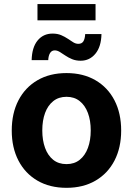

<svg xmlns="http://www.w3.org/2000/svg" viewBox="-20 -902 646 933"><path d="M303.2 10.7Q221.7 10.7 161.9 -24.2Q102.1 -59.1 69.6 -121.8Q37.1 -184.6 37.1 -267.6Q37.1 -351.6 69.6 -414.3Q102.1 -477.1 161.9 -512Q221.7 -546.9 303.2 -546.9Q384.3 -546.9 444.1 -512Q503.9 -477.1 536.4 -414.3Q568.8 -351.6 568.8 -267.6Q568.8 -184.6 536.4 -121.8Q503.9 -59.1 444.1 -24.2Q384.3 10.7 303.2 10.7ZM303.2 -104.5Q341.3 -104.5 367.4 -125.5Q393.6 -146.5 407.2 -183.3Q420.9 -220.2 420.9 -268.1Q420.9 -316.4 407.2 -353Q393.6 -389.6 367.4 -410.6Q341.3 -431.6 303.2 -431.6Q265.1 -431.6 238.8 -410.6Q212.4 -389.6 199 -353Q185.5 -316.4 185.5 -268.1Q185.5 -220.2 199 -183.3Q212.4 -146.5 238.5 -125.5Q264.6 -104.5 303.2 -104.5ZM372.1 -606.9Q348.6 -606.9 330.3 -614.5Q312 -622.1 297.4 -632.1Q282.7 -642.1 270.3 -649.7Q257.8 -657.2 246.1 -657.2Q231 -657.2 223.1 -644Q215.3 -630.9 214.4 -609.9H133.8Q135.3 -671.9 162.8 -705.3Q190.4 -738.8 235.4 -738.8Q259.3 -738.8 277.1 -731.2Q294.9 -723.6 309.3 -713.9Q323.7 -704.1 335.9 -696.5Q348.1 -689 360.8 -689Q377.4 -689 385 -700.9Q392.6 -712.9 394 -736.3H473.1Q471.7 -674.8 443.6 -640.9Q415.5 -606.9 372.1 -606.9ZM444.3 -882.3V-803.2H162.1V-882.3Z"/></svg>

Font: Inter 18pt
Style: Bold
Weight: 700
Designer: Rasmus Andersson
Foundry: rsms
Version: Version 4.001;git-66647c0bb